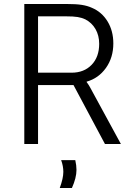

<svg xmlns="http://www.w3.org/2000/svg" viewBox="-20 -723 670 964"><path d="M441 -684Q491 -663 520 -615.5Q549 -568 549 -505Q549 -434 512 -382Q475 -330 415 -313V-311Q416 -309 421 -302.5Q426 -296 433 -283L587 0H507L349 -296H171V0H102V-703H313Q362 -703 390.5 -698.5Q419 -694 441 -684ZM171 -641V-358H339Q402 -358 440 -397.5Q478 -437 478 -503Q478 -545 459.5 -577Q441 -609 408 -626Q391 -634 370 -637.5Q349 -641 310 -641ZM364 130Q364 170 341 221H280Q298 172 298 140Q298 111 287 81H358Q364 108 364 130Z"/></svg>

Font: Museo Sans Light
Style: Regular
Weight: 300
Designer: Jos Buivenga
Foundry: Jos Buivenga & Rosetta Type Foundry (extension, remastering)
Version: Version 3.600;PS 1.000;hotconv 1.0.88;makeotf.lib2.5.647800;